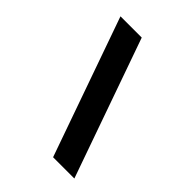

<svg xmlns="http://www.w3.org/2000/svg" viewBox="-231 -856 1082 1082"><g transform="rotate(45 310.0 -315.0)"><path d="M383 100H552.5L259.5 -730H90Z"/></g></svg>

Font: Monaspace Krypton ExtraBold
Style: Regular
Weight: 800
Designer: Riley Cran & the Lettermatic Team
Foundry: Lettermatic
Version: Version 1.101 (Monaspace Krypton)